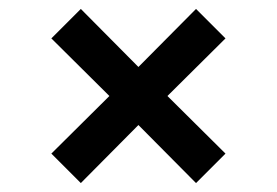

<svg xmlns="http://www.w3.org/2000/svg" viewBox="-20 -533 620 430"><path d="M161 -123 95 -189 225 -318 95 -447 161 -513 290 -383 419 -513 485 -447 355 -318 485 -189 419 -123 290 -253Z"/></svg>

Font: Sintony
Style: Bold
Weight: 700
Designer: Eduardo Rodriguez Tunni
Foundry: Eduardo Rodriguez Tunni
Version: Version 1.001